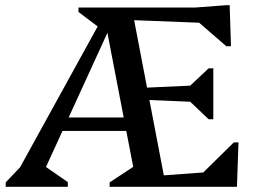

<svg xmlns="http://www.w3.org/2000/svg" viewBox="-20 -719 981 739"><path d="M2 0V-17L75 -94L23 -13L396 -690H487L619 0H402V-17L525 -98L505 -13L386 -631H411L128 -13L120 -102L241 -18V0ZM195 -215V-267H510V-215ZM569 0V-41L854 -62V0ZM749 0V-42L880 -171H898L892 0ZM770 -325 507 -336V-380L770 -392ZM376 -602 282 -673V-690H415ZM783 -260 700 -339V-378L783 -456H801V-260ZM838 -628 426 -644V-690H838ZM851 -541 731 -645V-690L851 -699H864L869 -541Z"/></svg>

Font: Platypi Light
Style: Regular
Weight: 400
Version: Version 1.200